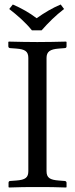

<svg xmlns="http://www.w3.org/2000/svg" viewBox="-20 -832 333 854"><path d="M187 -574C187 -602 202 -613 242 -616L268 -618C273 -618 276 -621 276 -626V-645L274 -647C225 -646 196 -645 146 -645C96 -645 69 -646 19 -647L17 -645V-626C17 -621 21 -618 25 -618L52 -616C91 -613 106 -604 106 -574V-71C106 -43 94 -32 52 -29L25 -27C21 -27 18 -24 18 -19V0L20 2C69 0 97 0 147 0C197 0 226 0 274 2L276 0V-19C276 -24 272 -27 268 -27L242 -29C202 -32 187 -41 187 -71ZM122 -697H165C195 -731 227 -763 265 -792L250 -812C212 -796 180 -777 143 -751C110 -776 76 -795 37 -812L21 -792C57 -764 92 -734 122 -697Z"/></svg>

Font: Linux Libertine O C
Style: Regular
Weight: 400
Designer: Philipp H. Poll
Foundry: Philipp H. Poll
Version: Version 4.0.3